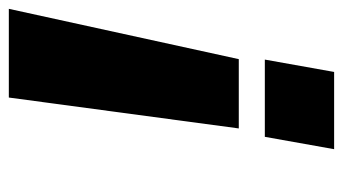

<svg xmlns="http://www.w3.org/2000/svg" viewBox="-191 -586 777 435"><g transform="rotate(-90 197.5 -368.5)"><path d="M124 -216 194 -737H395L281 -216ZM77 0 105 -157H280L252 0Z"/></g></svg>

Font: Tomorrow
Style: Bold Italic
Weight: 700
Italic angle: -10°
Designer: Tony de Marco, Monica Rizzolli
Foundry: Just in Type
Version: Version 2.002